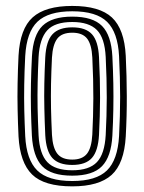

<svg xmlns="http://www.w3.org/2000/svg" viewBox="-20 -629 494 657"><path d="M227.2 8.7Q131.1 8.7 89.7 -32Q48.3 -72.7 43.4 -162Q41.2 -208.8 40.3 -253.3Q39.3 -297.7 40.2 -343.2Q41 -388.7 43.4 -438.4Q48.5 -530.9 92 -569.8Q135.5 -608.7 227.2 -608.7Q320.6 -608.7 363.1 -569.1Q405.6 -529.4 410.3 -438.2Q413.7 -368 413.9 -300.5Q414.2 -233 410.3 -162Q405 -69.5 361.9 -30.4Q318.7 8.7 227.2 8.7ZM227.2 -9.6Q309 -9.6 345.9 -45.7Q382.8 -81.8 387.4 -163.3Q391.1 -232.7 391.1 -297.9Q391 -363.1 387.4 -437.1Q383.2 -517.9 346.6 -554.1Q310 -590.4 227.2 -590.4Q145.5 -590.4 108.2 -554.8Q70.9 -519.2 66.3 -437.1Q63.6 -383.8 62.9 -338.7Q62.1 -293.6 63.1 -251.2Q64.1 -208.9 66.3 -163.2Q70.5 -82.3 107.3 -45.9Q144.1 -9.6 227.2 -9.6ZM227.2 -27.9Q155.1 -27.9 124.1 -60.6Q93 -93.4 89.1 -165.1Q86.8 -212.1 85.9 -255.4Q85 -298.7 85.9 -342.8Q86.8 -386.8 89.3 -435.7Q93.3 -509.4 125.6 -540.8Q158 -572.1 227.2 -572.1Q297.6 -572.1 329.1 -540.2Q360.7 -508.3 364.5 -436.1Q367 -386.2 367.8 -342.2Q368.6 -298.3 367.8 -255.2Q367.1 -212.2 364.5 -164.6Q360.5 -92.8 329.1 -60.4Q297.8 -27.9 227.2 -27.9ZM227.2 -46.3Q285.1 -46.3 311.6 -74.2Q338.1 -102.1 341.7 -166.8Q345.2 -232.1 345.3 -295.2Q345.4 -358.3 341.7 -434Q338.4 -499.3 311.4 -526.5Q284.4 -553.7 227.2 -553.7Q167.3 -553.7 141.4 -525Q115.5 -496.3 112 -433.7Q109.8 -389.2 108.9 -346.5Q107.9 -303.7 108.7 -259.5Q109.6 -215.2 112 -165.8Q115.5 -102 142.1 -74.1Q168.6 -46.3 227.2 -46.3ZM227.2 -64.6Q180.7 -64.6 159.2 -88.3Q137.8 -112.1 134.9 -166.5Q132.7 -214 131.8 -257Q130.8 -300 131.7 -343.1Q132.5 -386.1 134.9 -433Q137.9 -488.7 159.8 -512Q181.6 -535.4 227.2 -535.4Q273.4 -535.4 294.8 -511.7Q316.1 -488.1 318.8 -433.2Q322.6 -356.9 322.4 -294.2Q322.1 -231.5 318.8 -167.4Q315.8 -112.4 294.5 -88.5Q273.3 -64.6 227.2 -64.6ZM227.2 -82.9Q261.7 -82.9 277.6 -103Q293.4 -123 295.9 -168.5Q299.1 -231.5 299.4 -292.5Q299.7 -353.5 295.9 -432.1Q293.7 -476.8 278 -497Q262.2 -517.1 227.2 -517.1Q191.4 -517.1 175.8 -496.5Q160.3 -475.8 157.8 -432Q155.5 -383.8 154.6 -341.7Q153.8 -299.6 154.6 -257.7Q155.5 -215.7 157.8 -167.6Q160.3 -123.5 176.1 -103.2Q191.9 -82.9 227.2 -82.9Z"/></svg>

Font: Big Shoulders Inline Text Thin
Style: Regular
Weight: 100
Designer: Patric King
Foundry: XO Type Co
Version: Version 2.002